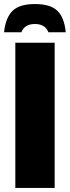

<svg xmlns="http://www.w3.org/2000/svg" viewBox="-31 -932 346 952"><path d="M45 -720H240V0H45ZM142 -912Q219 -912 253.5 -878.5Q288 -845 295 -772H209Q193 -813 142 -813Q91 -813 75 -772H-11Q-3 -845 31.5 -878.5Q66 -912 142 -912Z"/></svg>

Font: Protest Guerrilla
Style: Regular
Weight: 400
Designer: Octavio Pardo
Foundry: Ashler Design
Version: Version 2.005; ttfautohint (v1.8.4.7-5d5b)